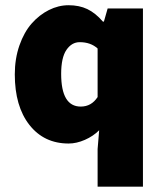

<svg xmlns="http://www.w3.org/2000/svg" viewBox="-20 -532 620 728"><path d="M36.1 -250Q36.1 -309.6 53.7 -359.9Q71.3 -410.2 100.1 -442.9Q128.9 -475.6 165.3 -493.9Q201.7 -512.2 240.2 -512.2Q280.3 -512.2 311 -497.6Q341.8 -482.9 370.1 -450.2H374L388.2 -500H522V175.8H350.1V33.2L356 -38.1Q333.5 -15.6 301.8 -1.7Q270 12.2 240.2 12.2Q147 12.2 91.6 -58.3Q36.1 -128.9 36.1 -250ZM211.9 -252Q211.9 -127.9 286.1 -127.9Q326.7 -127.9 350.1 -164.1V-348.1Q323.7 -372.1 282.2 -372.1Q252 -372.1 231.9 -342.8Q211.9 -313.5 211.9 -252Z"/></svg>

Font: Source Sans Pro Black
Style: Regular
Weight: 900
Designer: Paul D. Hunt
Foundry: Adobe Systems Incorporated
Version: Version 2.020;PS 2.0;hotconv 1.0.86;makeotf.lib2.5.63406